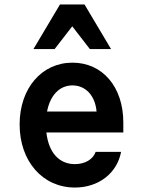

<svg xmlns="http://www.w3.org/2000/svg" viewBox="-20 -831 640 861"><path d="M188 -237H533V-282C533 -441 440 -550 305 -550C167 -550 68 -435 68 -273C68 -108 171 10 316 10C422 10 505 -54 523 -150H409C397 -116 361 -95 316 -95C244 -95 198 -148 188 -237ZM305 -448C364 -448 407 -402 413 -331H191C205 -404 247 -448 305 -448ZM130 -611H225L304 -713L383 -611H478L359 -811H249Z"/></svg>

Font: CommitMono
Style: Bold
Weight: 700
Monospace: yes
Designer: Eigil Nikolajsen
Foundry: Eigil Nikolajsen
Version: Version 1.143